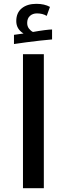

<svg xmlns="http://www.w3.org/2000/svg" viewBox="-20 -983 349 1003"><path d="M100 -700H209V0H100ZM53 -801 103 -808Q65 -831 65 -873Q65 -916 93.5 -939.5Q122 -963 170 -963Q212 -963 241 -947L224 -900Q203 -913 173 -913Q151 -913 136.5 -900Q122 -887 122 -863Q122 -846 131 -834Q140 -822 152 -816Q185 -822 212.5 -825.5Q240 -829 252 -829V-777Q227 -775 190.5 -771Q154 -767 117 -762Q80 -757 53 -753Z"/></svg>

Font: Noto Kufi Arabic Medium
Style: Regular
Weight: 500
Designer: Monotype Design Team, David Williams, Khaled Hosny
Foundry: Google LLC
Version: Version 2.109; ttfautohint (v1.8.4.7-5d5b)